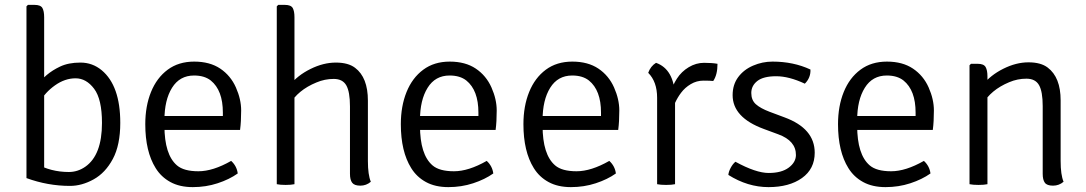

<svg xmlns="http://www.w3.org/2000/svg" viewBox="-20 -755 4450 787"><path d="M161 -25H88.5V-729L94.5 -735H121.5Q146.5 -735 153.8 -722.2Q161 -709.5 161 -684.5ZM126.5 -85Q188 -50 262 -50Q298.5 -50 329.5 -71.5Q398 -119 398 -251Q398 -348.5 365.8 -391.2Q333.5 -434 289.8 -434Q246 -434 205.2 -405Q164.5 -376 142.5 -336L131 -402Q164.5 -453 226 -482Q260.5 -498.5 309.8 -498.5Q359 -498.5 397 -467Q473 -403.5 473 -251.5Q473 -160.5 442.5 -103.5Q412 -46.5 363.8 -19.8Q315.5 7 267 7Q176 7 88.5 -25Z M964 -222.5H620.5V-279.5H893.5V-293.5Q893.5 -385 844 -425Q818 -445.5 775.5 -445.5Q716.5 -445.5 685.2 -395.2Q654 -345 654 -263V-239.5Q654 -121 705.5 -77Q733.5 -53 793.2 -53Q853 -53 927.5 -95.5Q950.5 -74.5 954.5 -44Q920 -19.5 872 -3.8Q824 12 770.2 12Q716.5 12 678.5 -8.8Q640.5 -29.5 618 -66Q575.5 -134 575.5 -246Q575.5 -320 599 -378Q622.5 -436 667.2 -469.2Q712 -502.5 776 -502.5Q840 -502.5 882.8 -473.8Q925.5 -445 947 -396.5Q968.5 -348 968.5 -302Q968.5 -256 964 -222.5Z M1187 0Q1173 3 1150.8 3Q1128.5 3 1114.5 0V-729L1120.5 -735H1147.5Q1172.5 -735 1179.8 -722.2Q1187 -709.5 1187 -684.5ZM1500 -10Q1481.5 6 1457 6Q1432.5 6 1423.5 -6Q1414.5 -18 1414.5 -42.5V-319Q1414.5 -378.5 1399.5 -405Q1384.5 -431.5 1347.8 -431.5Q1311 -431.5 1277 -417Q1200.5 -385.5 1167 -326.5V-405Q1199.5 -446 1252.5 -472.2Q1305.5 -498.5 1356.5 -498.5Q1407.5 -498.5 1435.5 -477Q1488 -437.5 1488 -342.5V-95Q1488 -38.5 1500 -10Z M2011.5 -222.5H1668V-279.5H1941V-293.5Q1941 -385 1891.5 -425Q1865.5 -445.5 1823 -445.5Q1764 -445.5 1732.8 -395.2Q1701.5 -345 1701.5 -263V-239.5Q1701.5 -121 1753 -77Q1781 -53 1840.8 -53Q1900.5 -53 1975 -95.5Q1998 -74.5 2002 -44Q1967.5 -19.5 1919.5 -3.8Q1871.5 12 1817.8 12Q1764 12 1726 -8.8Q1688 -29.5 1665.5 -66Q1623 -134 1623 -246Q1623 -320 1646.5 -378Q1670 -436 1714.8 -469.2Q1759.5 -502.5 1823.5 -502.5Q1887.5 -502.5 1930.2 -473.8Q1973 -445 1994.5 -396.5Q2016 -348 2016 -302Q2016 -256 2011.5 -222.5Z M2514 -222.5H2170.5V-279.5H2443.5V-293.5Q2443.5 -385 2394 -425Q2368 -445.5 2325.5 -445.5Q2266.5 -445.5 2235.2 -395.2Q2204 -345 2204 -263V-239.5Q2204 -121 2255.5 -77Q2283.5 -53 2343.2 -53Q2403 -53 2477.5 -95.5Q2500.5 -74.5 2504.5 -44Q2470 -19.5 2422 -3.8Q2374 12 2320.2 12Q2266.5 12 2228.5 -8.8Q2190.5 -29.5 2168 -66Q2125.5 -134 2125.5 -246Q2125.5 -320 2149 -378Q2172.5 -436 2217.2 -469.2Q2262 -502.5 2326 -502.5Q2390 -502.5 2432.8 -473.8Q2475.5 -445 2497 -396.5Q2518.5 -348 2518.5 -302Q2518.5 -256 2514 -222.5Z M2921 -493.5Q2921 -448.5 2903.5 -423Q2891.5 -424.5 2863.5 -424.5Q2835.5 -424.5 2811.5 -410.2Q2787.5 -396 2771.5 -374.5Q2743 -336.5 2731.5 -287L2718 -303.5Q2718 -375.5 2754.5 -432.5Q2773 -461.5 2803 -479.5Q2833 -497.5 2865.8 -497.5Q2898.5 -497.5 2921 -493.5ZM2673.5 -354Q2673.5 -420 2637 -456.5Q2646.5 -483.5 2669 -497.5Q2742.5 -471.5 2747 -361.5V0Q2733 3 2710.2 3Q2687.5 3 2673.5 0Z M2965.5 -38Q2966.5 -51 2975 -67Q2983.5 -83 2994.5 -92Q3078.5 -46 3131 -46Q3183.5 -46 3212.8 -67.8Q3242 -89.5 3242.5 -119Q3243 -178 3170 -204.5L3110.5 -226.5Q2983 -273.5 2983 -365Q2983 -408 3005.8 -438.8Q3028.5 -469.5 3066.8 -486Q3105 -502.5 3146.5 -502.5Q3232.5 -502.5 3302 -470Q3303.5 -436.5 3279 -412Q3214 -442.5 3161.5 -442.5Q3109 -442.5 3084.2 -423Q3059.5 -403.5 3059.5 -374Q3059.5 -344.5 3078.2 -327.8Q3097 -311 3134 -297L3195.5 -274Q3319.5 -228.5 3319.5 -129Q3319.5 -62.5 3267.2 -25.2Q3215 12 3130 12Q3045 12 2965.5 -38Z M3803.5 -222.5H3460V-279.5H3733V-293.5Q3733 -385 3683.5 -425Q3657.5 -445.5 3615 -445.5Q3556 -445.5 3524.8 -395.2Q3493.5 -345 3493.5 -263V-239.5Q3493.5 -121 3545 -77Q3573 -53 3632.8 -53Q3692.5 -53 3767 -95.5Q3790 -74.5 3794 -44Q3759.5 -19.5 3711.5 -3.8Q3663.5 12 3609.8 12Q3556 12 3518 -8.8Q3480 -29.5 3457.5 -66Q3415 -134 3415 -246Q3415 -320 3438.5 -378Q3462 -436 3506.8 -469.2Q3551.5 -502.5 3615.5 -502.5Q3679.5 -502.5 3722.2 -473.8Q3765 -445 3786.5 -396.5Q3808 -348 3808 -302Q3808 -256 3803.5 -222.5Z M4027.5 0Q4013.5 3 3990.8 3Q3968 3 3954 0V-487.5L3960 -493.5H3987.5Q4012.5 -493.5 4020 -480.2Q4027.5 -467 4027.5 -442ZM4339.5 -10Q4321 6 4296.2 6Q4271.5 6 4262.8 -6Q4254 -18 4254 -42.5V-320Q4254 -379.5 4239 -406Q4224 -432.5 4187.2 -432.5Q4150.5 -432.5 4116.5 -418Q4041 -386.5 4007.5 -327.5V-406Q4040 -447 4092.5 -473.2Q4145 -499.5 4195.8 -499.5Q4246.5 -499.5 4274.5 -478Q4327.5 -438 4327.5 -343.5V-95Q4327.5 -38.5 4339.5 -10Z"/></svg>

Font: Signika-CLs Light
Style: CLs-Regular
Weight: 300
Version: Version 2.003;gftools[0.9.32]